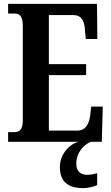

<svg xmlns="http://www.w3.org/2000/svg" viewBox="-20 -734 576 994"><path d="M22 0H386C335 14 290 68 290 130C290 206 331 240 412 240C429 240 465 234 483 224V163C463 168 446 171 431 171C399 171 375 154 375 115C375 52 417 13 451 0H507L512 -182H452L447 -136C441 -92 423 -58 381 -58H233V-345H426V-402H233V-656H359C402 -656 417 -626 420 -578L424 -532H484L482 -714H22V-664H53C77 -664 98 -656 98 -601V-108C98 -65 82 -50 54 -50H22Z"/></svg>

Font: Noto Serif Khmer ExtraCondensed
Style: Bold
Weight: 700
Width: 2
Designer: Danh Hong and the Monotype Design Team
Foundry: Monotype Imaging Inc.
Version: Version 2.004